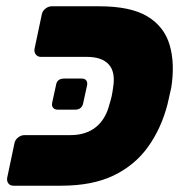

<svg xmlns="http://www.w3.org/2000/svg" viewBox="-20 -591 582 611"><path d="M23 0Q12 0 6.5 -7.5Q1 -15 3 -26L26 -135Q28 -146 37.5 -153.5Q47 -161 58 -161H204Q253 -161 284.5 -186Q316 -211 328 -258Q333 -274 335.5 -285.5Q338 -297 340 -313Q348 -361 326.5 -385.5Q305 -410 256 -410H110Q100 -410 94 -417.5Q88 -425 90 -436L113 -545Q115 -556 124.5 -563.5Q134 -571 145 -571H296Q396 -571 449.5 -538.5Q503 -506 520 -447.5Q537 -389 525 -312Q521 -295 519 -285.5Q517 -276 513 -259Q493 -182 451 -123.5Q409 -65 341.5 -32.5Q274 0 174 0ZM164 -242Q154 -242 149 -248Q144 -254 146 -264L158 -319Q161 -341 184 -341H240Q250 -341 254.5 -335Q259 -329 257 -319L245 -264Q241 -242 219 -242Z"/></svg>

Font: Rubik ExtraBold
Style: Italic
Weight: 800
Italic angle: -12°
Designer: Hubert and Fischer
Foundry: Hubert and Fischer
Version: Version 2.300;gftools[0.9.30]